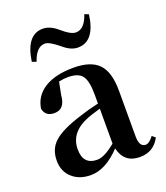

<svg xmlns="http://www.w3.org/2000/svg" viewBox="-148 -902 878 1018"><g transform="rotate(-20 291.0 -392.5)"><path d="M470 -789Q451 -643 356 -643Q317 -643 276 -678Q222 -723 197 -723Q148 -723 123 -647L99 -656Q120 -801 213 -801Q253 -801 294 -766Q344 -722 373 -722Q422 -722 447 -798ZM353 -299Q291 -281 278 -275Q169 -232 169 -136Q169 -49 249 -49Q289 -49 353 -102ZM580 -54Q544 15 466 15Q378 15 357 -73Q273 16 189 16Q125 16 85 -20Q44 -56 44 -118Q44 -182 86 -221Q131 -263 244 -298Q291 -314 353 -328V-379Q353 -457 330 -486Q308 -514 251 -514Q226 -514 199 -508L185 -436Q179 -359 120 -359Q69 -359 60 -405Q70 -473 130 -512Q192 -551 295 -551Q393 -551 437 -505Q481 -459 481 -354V-96Q481 -36 517 -36Q537 -36 562 -69Z"/></g></svg>

Font: Source Han Serif JP
Style: Bold
Weight: 700
Designer: Ryoko NISHIZUKA  (kana & ideographs); Frank Grießhammer (Latin, Greek & Cyrillic); Wenlong ZHANG  (bopomofo); Sandoll Co
Foundry: Adobe Systems Incorporated
Version: Version 1.000;PS 1;hotconv 16.6.53;makeotf.lib2.5.65590